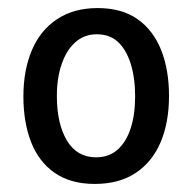

<svg xmlns="http://www.w3.org/2000/svg" viewBox="-20 -800 476 476"><path d="M315 -561Q315 -607 304 -642Q293 -677 272.5 -696Q252 -715 220 -715Q189 -715 167 -695.5Q145 -676 133 -641.5Q121 -607 121 -562Q121 -493 146 -451.5Q171 -410 218 -410Q250 -410 271.5 -429Q293 -448 304 -482Q315 -516 315 -561ZM399 -562Q399 -496 378 -447Q357 -398 316 -371Q275 -344 215 -344Q155 -344 115.5 -371.5Q76 -399 57 -448Q38 -497 38 -561Q38 -626 59 -675.5Q80 -725 121.5 -752.5Q163 -780 222 -780Q282 -780 321 -752.5Q360 -725 379.5 -676Q399 -627 399 -562Z"/></svg>

Font: Yaldevi Medium
Style: Regular
Weight: 500
Designer: Sol Matas, Rajitha Manaperi, Kosala Senevirathne
Foundry: Mooniak
Version: Version 1.100